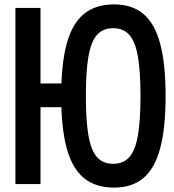

<svg xmlns="http://www.w3.org/2000/svg" viewBox="-20 -836 790 872"><path d="M164 -800V-457H284V-349H164V0H50V-800ZM258 -400Q258 -546 283 -637.5Q308 -729 361 -772.5Q414 -816 498 -816Q580 -816 631.5 -772.5Q683 -729 707.5 -637.5Q732 -546 732 -400Q732 -254 707.5 -162.5Q683 -71 631.5 -27.5Q580 16 498 16Q414 16 361 -27.5Q308 -71 283 -162.5Q258 -254 258 -400ZM618 -400Q618 -514 606 -581Q594 -648 567 -678Q540 -708 494 -708Q448 -708 421 -678Q394 -648 382 -581Q370 -514 370 -400Q370 -286 382 -219Q394 -152 421 -122Q448 -92 494 -92Q540 -92 567 -122Q594 -152 606 -219Q618 -286 618 -400Z"/></svg>

Font: Martian Mono Custom sWd Rg
Style: Regular
Weight: 400
Width: 6
Monospace: yes
Designer: Alex Havermale
Foundry: Evil Martians
Version: Version 1.000